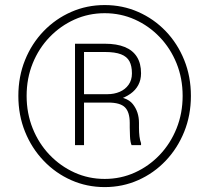

<svg xmlns="http://www.w3.org/2000/svg" viewBox="-20 -741 851 771"><path d="M419.9 -329.1H298.8L297.9 -362.8H411.6Q438.5 -362.8 460.7 -372.3Q482.9 -381.8 496.3 -400.6Q509.8 -419.4 509.8 -446.3Q509.8 -476.1 499.8 -494.9Q489.7 -513.7 466.1 -522.9Q442.4 -532.2 401.4 -532.2H317.4V-158.2H281.2V-565.4H401.4Q448.7 -565.4 481 -552.2Q513.2 -539.1 529.8 -512.7Q546.4 -486.3 546.4 -446.8Q546.4 -420.4 535.4 -399.7Q524.4 -378.9 503.7 -364.3Q482.9 -349.6 453.1 -340.3Q451.7 -340.3 450 -339.8Q448.2 -339.4 446.8 -339.4Q438.5 -334.5 436.3 -332.3Q434.1 -330.1 431.9 -329.6Q429.7 -329.1 419.9 -329.1ZM415 -329.1 421.4 -354.5Q488.3 -354.5 513.2 -323.2Q538.1 -292 538.1 -247.6V-228Q538.1 -210 540 -193.6Q542 -177.2 546.4 -166V-158.2H508.3Q502.9 -170.9 502 -194.3Q501 -217.8 501 -228.5V-247.1Q501 -291 481.7 -310.1Q462.4 -329.1 415 -329.1ZM86.9 -356Q86.9 -286.1 111.3 -225.3Q135.7 -164.6 179.2 -119.1Q222.7 -73.7 279.3 -48.1Q335.9 -22.5 400.4 -22.5Q464.8 -22.5 521.5 -48.1Q578.1 -73.7 621.3 -119.1Q664.6 -164.6 689 -225.3Q713.4 -286.1 713.4 -356Q713.4 -426.3 689 -486.6Q664.6 -546.9 621.3 -592Q578.1 -637.2 521.5 -662.6Q464.8 -688 400.4 -688Q335.9 -688 279.3 -662.6Q222.7 -637.2 179.2 -592Q135.7 -546.9 111.3 -486.6Q86.9 -426.3 86.9 -356ZM53.7 -356Q53.7 -433.6 80.6 -500Q107.4 -566.4 155.3 -616Q203.1 -665.5 265.9 -693.1Q328.6 -720.7 400.4 -720.7Q472.2 -720.7 534.9 -693.1Q597.7 -665.5 645.3 -616Q692.9 -566.4 719.7 -500Q746.6 -433.6 746.6 -356Q746.6 -278.3 719.7 -211.9Q692.9 -145.5 645.3 -95.5Q597.7 -45.4 534.9 -17.6Q472.2 10.3 400.4 10.3Q328.6 10.3 265.9 -17.6Q203.1 -45.4 155.3 -95.5Q107.4 -145.5 80.6 -211.9Q53.7 -278.3 53.7 -356Z"/></svg>

Font: Roboto Condensed ExtraLight
Style: Regular
Weight: 250
Designer: Christian Robertson
Foundry: Google
Version: Version 3.008; 2023